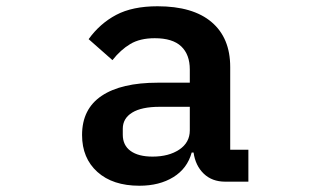

<svg xmlns="http://www.w3.org/2000/svg" viewBox="-20 -580 1040 613"><path d="M242 -149Q242 -232 304.5 -274Q367 -316 484 -316H586V-358Q586 -406 558.5 -432Q531 -458 474 -458Q427 -458 396 -439.5Q365 -421 339 -388L263 -455Q299 -505 351 -532.5Q403 -560 483 -560Q596 -560 655.5 -509.5Q715 -459 715 -366V-102H773V0H699Q657 0 630.5 -25.5Q604 -51 598 -93H592Q578 -42 533.5 -14.5Q489 13 425 13Q340 13 291 -31Q242 -75 242 -149ZM586 -164V-239H490Q432 -239 402 -220.5Q372 -202 372 -169V-150Q372 -116 397 -98Q422 -80 467 -80Q519 -80 552.5 -102.5Q586 -125 586 -164Z"/></svg>

Font: IBM Plex Sans JP SemiBold
Style: Regular
Weight: 600
Designer: Mike Abbink; Paul van der Laan; Pieter van Rosmalen; Wujin Sim; Yejin Wi; Jinhee Kim; Boomi Park; Yona Kim; Kichan Ma
Foundry: Sandoll Inc.
Version: Version 1.001